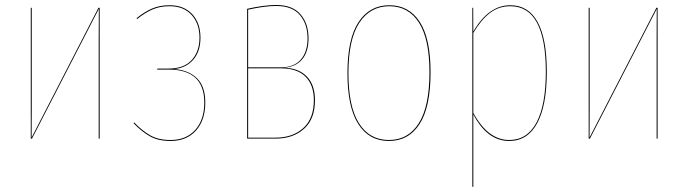

<svg xmlns="http://www.w3.org/2000/svg" viewBox="-20 -548 2721 759"><path d="M374 -517.1V0H370.1V-394Q370.1 -414.1 370.4 -453.6Q370.6 -493.2 370.6 -512.7L106.4 0H101.6V-517.1H105.5V-123.5Q105.5 -104 105.2 -64.5Q105 -24.9 105 -4.4L369.1 -517.1Z M650.4 -527.3Q707.5 -527.3 740 -491.9Q772.5 -456.5 772.5 -398.9Q772.5 -345.7 744.9 -313Q717.3 -280.3 669.9 -274.9Q726.1 -270.5 758.8 -238.5Q791.5 -206.5 791.5 -142.6Q791.5 -72.8 754.6 -31.7Q717.8 9.3 654.3 9.3Q605.5 9.3 573 -9Q540.5 -27.3 507.8 -61L510.3 -64Q542.5 -30.8 574.5 -12.7Q606.4 5.4 654.3 5.4Q715.8 5.4 751.7 -34.4Q787.6 -74.2 787.6 -142.6Q787.6 -272.9 647 -272.9H601.1L602.1 -276.9H646.5Q707 -276.9 737.8 -310.5Q768.6 -344.2 768.6 -398.9Q768.6 -454.6 737.3 -489Q706.1 -523.4 650.4 -523.4Q612.3 -523.4 583 -510.7Q553.7 -498 522 -472.7L520 -476.1Q551.3 -501.5 581.5 -514.4Q611.8 -527.3 650.4 -527.3Z M1102.1 -280.3Q1159.7 -279.3 1192.4 -246.1Q1225.1 -212.9 1225.1 -151.9Q1225.1 -77.1 1181.6 -38.6Q1138.2 0 1069.8 0H957V-513.2Q1024.9 -528.3 1071.8 -528.3Q1136.2 -528.3 1168 -491.5Q1199.7 -454.6 1199.7 -396Q1199.7 -343.3 1174.3 -313.2Q1148.9 -283.2 1102.1 -280.3ZM1071.8 -524.4Q1026.9 -524.4 960.9 -509.8V-281.7H1089.8Q1142.1 -281.7 1168.9 -312.3Q1195.8 -342.8 1195.8 -396Q1195.8 -453.1 1165.3 -488.8Q1134.8 -524.4 1071.8 -524.4ZM1069.8 -3.9Q1136.7 -3.9 1178.7 -41.5Q1220.7 -79.1 1220.7 -151.9Q1220.7 -212.4 1187.5 -245.1Q1154.3 -277.8 1091.8 -277.8H960.9V-3.9Z M1682.1 -262.2Q1682.1 -125.5 1638.9 -58.1Q1595.7 9.3 1517.1 9.3Q1439 9.3 1396.2 -57.9Q1353.5 -125 1353.5 -258.3Q1353.5 -394.5 1397.5 -460.9Q1441.4 -527.3 1519 -527.3Q1596.7 -527.3 1639.4 -461.4Q1682.1 -395.5 1682.1 -262.2ZM1357.4 -258.3Q1357.4 -126.5 1399.2 -60.5Q1440.9 5.4 1517.1 5.4Q1593.8 5.4 1635.7 -61Q1677.7 -127.4 1677.7 -262.2Q1677.7 -393.6 1636.2 -458.5Q1594.7 -523.4 1519 -523.4Q1443.4 -523.4 1400.4 -458Q1357.4 -392.6 1357.4 -258.3Z M1997.1 -527.3Q2068.4 -527.3 2105 -461.4Q2141.6 -395.5 2141.6 -264.2Q2141.6 -130.9 2103.5 -60.8Q2065.4 9.3 1992.7 9.3Q1906.7 9.3 1851.1 -95.7V190.4H1847.2V-517.1H1850.6L1851.1 -423.3Q1911.6 -527.3 1997.1 -527.3ZM1992.7 5.4Q2064 5.4 2100.8 -63.5Q2137.7 -132.3 2137.7 -264.2Q2137.7 -523.4 1997.1 -523.4Q1951.2 -523.4 1916.3 -496.3Q1881.3 -469.2 1851.1 -418V-101.6Q1909.2 5.4 1992.7 5.4Z M2579.6 -517.1V0H2575.7V-394Q2575.7 -414.1 2575.9 -453.6Q2576.2 -493.2 2576.2 -512.7L2312 0H2307.1V-517.1H2311V-123.5Q2311 -104 2310.8 -64.5Q2310.5 -24.9 2310.5 -4.4L2574.7 -517.1Z"/></svg>

Font: Fira Sans Compressed Four
Style: Regular
Weight: 100
Width: 1
Designer: Carrois Corporate & Edenspiekermann AG
Foundry: Carrois Corporate GbR & Edenspiekermann AG
Version: Version 4.203;PS 004.203;hotconv 1.0.88;makeotf.lib2.5.64775